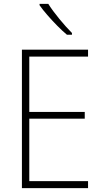

<svg xmlns="http://www.w3.org/2000/svg" viewBox="-20 -970 530 990"><path d="M434 0H93V-714H434V-678H131V-393H417V-358H131V-36H434ZM229 -950Q251 -915 286 -872.5Q321 -830 351 -800V-791H325Q301 -811 274.5 -838Q248 -865 224 -892.5Q200 -920 184 -943V-950Z"/></svg>

Font: Noto Sans Tamil SemiCondensed ExtraLight
Style: Regular
Weight: 200
Width: 4
Designer: Jelle Bosma - Monotype Design Team
Foundry: Monotype Imaging Inc.
Version: Version 2.004; ttfautohint (v1.8.4.7-5d5b)